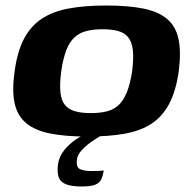

<svg xmlns="http://www.w3.org/2000/svg" viewBox="-20 -488 693 696"><path d="M296 7Q217 7 162 -4Q107 -15 75 -41.5Q43 -68 33 -114Q23 -160 33 -230Q43 -302 67 -347.5Q91 -393 130.5 -419.5Q170 -446 228 -457Q286 -468 365 -468Q445 -468 499.5 -457Q554 -446 585.5 -419.5Q617 -393 627 -347Q637 -301 628 -230Q618 -159 594 -113Q570 -67 530.5 -40.5Q491 -14 433 -3.5Q375 7 296 7ZM309 -78Q343 -78 368 -84.5Q393 -91 410.5 -107.5Q428 -124 440 -154Q452 -184 459 -230Q465 -277 461.5 -306.5Q458 -336 445 -352.5Q432 -369 408.5 -375.5Q385 -382 352 -382Q318 -382 293 -375.5Q268 -369 250 -352.5Q232 -336 220.5 -306.5Q209 -277 202 -230Q196 -184 199 -154Q202 -124 215.5 -107.5Q229 -91 252.5 -84.5Q276 -78 309 -78ZM276 188Q237 188 217 179Q197 170 192 152Q187 134 190 109Q194 79 213.5 55.5Q233 32 256.5 16.5Q280 1 297 -6H367Q358 -3 341.5 6.5Q325 16 306.5 29.5Q288 43 274.5 58.5Q261 74 259 89Q255 118 270 125Q285 132 310 132Q330 132 339 131.5Q348 131 351 130.5Q354 130 356 130Q353 150 346.5 163Q340 176 324 182Q308 188 276 188Z"/></svg>

Font: Genos Thin
Style: Bold Italic
Weight: 700
Italic angle: -8°
Version: Version 1.010